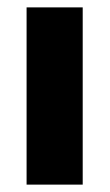

<svg xmlns="http://www.w3.org/2000/svg" viewBox="-20 -500 297 520"><path d="M52 -480H204V0H52Z"/></svg>

Font: Prompt SemiBold
Style: Regular
Weight: 600
Designer: Katatrad Team
Foundry: CadsonDemak
Version: Version 1.000